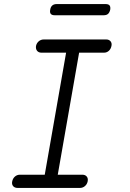

<svg xmlns="http://www.w3.org/2000/svg" viewBox="-20 -924 640 944"><path d="M264 -65H385Q399 -65 406.5 -56Q414 -47 411 -32Q408 -18 397.5 -9Q387 0 373 0H67Q52 0 44.5 -9Q37 -18 40 -32Q43 -47 53.5 -56Q64 -65 78 -65H200L305 -665H184Q170 -665 162.5 -674Q155 -683 157 -698Q160 -712 170.5 -721Q181 -730 196 -730H502Q516 -730 523.5 -721Q531 -712 528 -698Q525 -683 515 -674Q505 -665 491 -665H369ZM249 -849Q235 -849 229.5 -856Q224 -863 227 -877Q229 -890 237 -897Q245 -904 259 -904H499Q513 -904 518.5 -897.5Q524 -891 522 -877Q519 -863 511.5 -856Q504 -849 490 -849Z"/></svg>

Font: Maple Mono NL ExtraLight
Style: Italic
Weight: 275
Italic angle: -10°
Monospace: yes
Designer: subframe7536
Version: Version 7.000